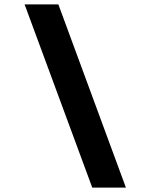

<svg xmlns="http://www.w3.org/2000/svg" viewBox="-20 -750 660 870"><path d="M398 100H550.5L244.5 -730H91.5Z"/></svg>

Font: Monaspace Krypton
Style: Bold
Weight: 700
Designer: Riley Cran & the Lettermatic Team
Foundry: Lettermatic
Version: Version 1.200 (Monaspace Krypton)